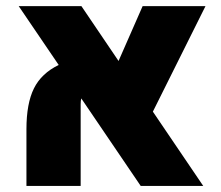

<svg xmlns="http://www.w3.org/2000/svg" viewBox="-20 -611 727 631"><path d="M482.4 -244.1 647.9 0H442.4L247.1 -287.6Q245.1 -280.3 245.1 -269V0H66.9V-186.5Q66.9 -271 91.6 -320.6Q116.2 -370.1 172.9 -397.5L41.5 -590.8H247.6L369.6 -410.6L448.7 -590.8H655.3Z"/></svg>

Font: Heebo Black
Style: Regular
Weight: 900
Designer: Oded Ezer
Foundry: Meir Sadan
Version: Version 2.001; ttfautohint (v1.5.14-ce02) -l 8 -r 50 -G 200 